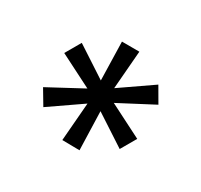

<svg xmlns="http://www.w3.org/2000/svg" viewBox="-64 -883 391 374"><g transform="rotate(-30 132.0 -696.0)"><path d="M24.5 -659 102.5 -696 24.5 -733 43.5 -767 117 -721.5 112.5 -804H152L147.5 -722L221 -767L240.5 -733L162.5 -696L240.5 -659L221 -625L147.5 -671.5L152 -588H112.5L117 -670.5L43.5 -625Z"/></g></svg>

Font: Big Shoulders Text Thin
Style: Regular
Weight: 400
Version: Version 2.002